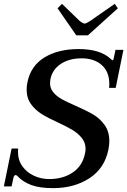

<svg xmlns="http://www.w3.org/2000/svg" viewBox="-22 -964 659 994"><path d="M276 -921 299 -944 391 -855Q408 -842 416 -842Q424 -842 444 -855L572 -944L588 -921L433 -781H373ZM71 -50Q63 -58 59 -58Q55 -58 51.5 -53Q48 -48 47 -41L38 1H-2L38 -195H72Q71 -189 71 -179Q71 -135 94 -103Q117 -71 154 -54Q191 -37 233 -37Q304 -37 354.5 -71Q405 -105 418 -169Q421 -181 421 -193Q421 -225 402 -249Q383 -273 355 -290Q327 -307 280 -329Q227 -353 194 -373.5Q161 -394 138.5 -425Q116 -456 116 -500Q116 -521 120 -538Q137 -623 208 -666.5Q279 -710 385 -710Q496 -710 550 -660Q558 -652 560 -652Q564 -652 566 -659L576 -706H617L577 -509H543Q544 -516 544 -528Q544 -593 504.5 -627.5Q465 -662 401 -662Q336 -662 292.5 -633Q249 -604 239 -554Q237 -540 237 -534Q237 -506 254.5 -485.5Q272 -465 297 -451Q322 -437 368 -417Q425 -392 460 -371.5Q495 -351 519.5 -317Q544 -283 544 -233Q544 -215 539 -188Q519 -92 440.5 -41Q362 10 253 10Q182 10 139 -6.5Q96 -23 71 -50Z"/></svg>

Font: Taviraj Medium
Style: Italic
Weight: 500
Italic angle: -12°
Designer: Katatrad Team
Foundry: CadsonDemak
Version: Version 1.001